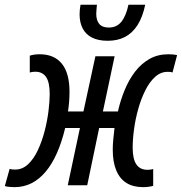

<svg xmlns="http://www.w3.org/2000/svg" viewBox="-66 -772 758 800"><path d="M-5.9 7.8Q-16.1 7.8 -26.1 6.8Q-36.1 5.9 -45.9 3.4L-25.9 -68.4Q-22 -66.9 -16.8 -66.2Q-11.7 -65.4 -3.4 -65.4Q27.3 -65.4 51 -87.6Q74.7 -109.9 91.8 -146.5Q108.9 -183.1 119.9 -225.6Q130.9 -268.1 136 -308.8Q141.1 -349.6 141.1 -379.9Q141.1 -429.2 126 -451.2Q110.8 -473.1 81.5 -473.1Q76.2 -473.1 70.1 -472.4Q64 -471.7 58.1 -469.7V-540Q66.4 -543 77.1 -544.4Q87.9 -545.9 99.6 -545.9Q159.7 -545.9 191.7 -506.6Q223.6 -467.3 223.6 -389.6Q223.6 -371.1 222.2 -350.3Q220.7 -329.6 217.3 -307.6H281.7L331.5 -537.6H411.6L362.8 -307.6H425.3Q436 -354.5 453.6 -397.2Q471.2 -439.9 496.8 -473.4Q522.5 -506.8 556.9 -526.4Q591.3 -545.9 635.3 -545.9Q644.5 -545.9 653.8 -545.2Q663.1 -544.4 671.9 -542.5L652.8 -469.7Q648.9 -471.7 644.5 -472.2Q640.1 -472.7 632.3 -472.7Q603.5 -472.7 580.3 -451.7Q557.1 -430.7 539.6 -395.8Q522 -360.8 510.3 -319.1Q498.5 -277.3 492.7 -234.9Q486.8 -192.4 486.8 -157.2Q486.8 -109.4 502.2 -86.9Q517.6 -64.5 547.9 -64.5Q554.2 -64.5 560.3 -65.2Q566.4 -65.9 572.3 -67.9V2.4Q563.5 4.9 552.5 6.3Q541.5 7.8 530.3 7.8Q489.3 7.8 461.2 -9.5Q433.1 -26.9 418.5 -61.8Q403.8 -96.7 403.8 -147.9Q403.8 -168.5 406 -191.4Q408.2 -214.4 411.1 -238.8H347.2L297.4 0H216.3L267.1 -238.8H205.6Q191.4 -179.7 171.1 -134Q150.9 -88.4 124.3 -56.6Q97.7 -24.9 65.2 -8.5Q32.7 7.8 -5.9 7.8ZM382.8 -602.1Q343.3 -602.1 317.1 -615.5Q291 -628.9 278.3 -653.8Q265.6 -678.7 265.6 -712.4Q265.6 -720.7 266.6 -731.7Q267.6 -742.7 269.5 -752.4H337.9Q337.4 -743.7 336.2 -733.9Q335 -724.1 335 -714.8Q335 -687 347.7 -672.1Q360.4 -657.2 387.2 -657.2Q420.4 -657.2 439.9 -681.6Q459.5 -706.1 469.2 -752.4H539.1Q528.3 -700.7 507.1 -667.5Q485.8 -634.3 455.1 -618.2Q424.3 -602.1 382.8 -602.1Z"/></svg>

Font: Open Sans Condensed Medium
Style: Italic
Weight: 500
Width: 3
Italic angle: -12°
Designer: Monotype Design Team
Foundry: Monotype Imaging Inc.
Version: Version 3.000